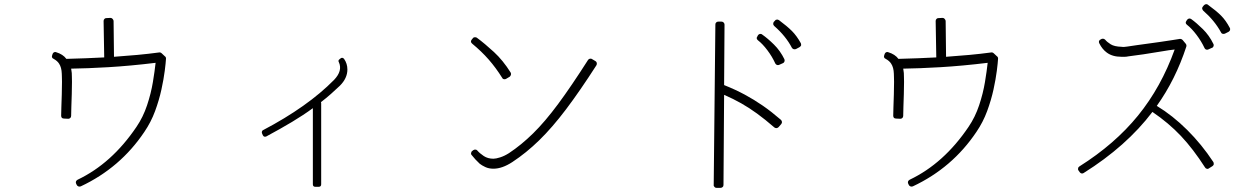

<svg xmlns="http://www.w3.org/2000/svg" viewBox="-20 -879 6040 923"><path d="M362 18Q366 18 368 17Q558 -72 674 -245Q706 -292 725.5 -345Q745 -398 756 -448.5Q767 -499 772 -538.5Q777 -578 778 -597Q778 -605 773 -608L757 -623Q753 -627 748 -627Q747 -627 747 -627Q747 -627 746 -627Q694 -620 640 -615Q586 -610 528 -606L526 -779Q525 -784 521 -788.5Q517 -793 511 -793L492 -792Q485 -792 482 -788Q478 -784 478 -778L481 -603Q438 -601 393 -599Q348 -597 299 -596Q283 -618 250 -628Q249 -628 248.5 -628.5Q248 -629 246 -629Q237 -629 233 -620L231 -614Q226 -601 238 -596Q256 -586 264 -573Q276 -555 277 -525Q277 -519 277.5 -509.5Q278 -500 278 -486Q278 -458 277 -425Q276 -392 275 -364Q274 -336 274 -323Q274 -309 288 -309L308 -308Q314 -308 318 -312Q322 -316 322 -322Q322 -338 323 -366Q324 -394 325 -426.5Q326 -459 326 -486Q326 -501 325.5 -511Q325 -521 325 -528Q324 -534 323.5 -539Q323 -544 322 -549Q398 -550 501 -556Q604 -562 728 -577Q724 -539 715 -484.5Q706 -430 687 -373Q668 -316 636 -269Q517 -93 353 -15Q341 -8 346 4L349 10Q351 15 357 17Q358 18 362 18Z M1512 19Q1524 19 1524 7V-383Q1524 -386 1523 -388Q1549 -408 1571 -427.5Q1593 -447 1614 -467Q1650 -503 1650 -545Q1650 -573 1634 -596Q1632 -599 1626 -601Q1626 -601 1625.5 -601Q1625 -601 1624 -601Q1620 -601 1617 -598L1612 -594Q1604 -588 1609 -580Q1628 -539 1586 -495Q1459 -366 1244 -253Q1240 -251 1239 -246Q1238 -241 1240 -237L1244 -228Q1247 -223 1251 -222Q1252 -222 1252.5 -222Q1253 -222 1255 -222Q1259 -222 1260 -223Q1329 -260 1384 -293Q1439 -326 1484 -359V7Q1484 19 1496 19Z M2352 -68Q2394 -68 2443 -100Q2510 -144 2572.5 -205Q2635 -266 2701.5 -354Q2768 -442 2847 -565Q2850 -570 2849 -576Q2848 -582 2843 -585L2826 -595Q2824 -597 2819 -597Q2812 -597 2807 -591Q2726 -464 2663 -379Q2600 -294 2543 -238Q2486 -182 2427 -143Q2405 -129 2384.5 -122.5Q2364 -116 2352 -116Q2325 -116 2305.5 -129Q2286 -142 2274 -156Q2271 -160 2264 -160Q2260 -160 2255 -157L2250 -153Q2245 -150 2245 -144Q2243 -138 2248 -133Q2256 -123 2265.5 -112.5Q2275 -102 2286 -92Q2296 -84 2313 -76Q2330 -68 2352 -68ZM2406 -498Q2409 -498 2413 -500L2430 -510Q2434 -513 2436 -519Q2438 -524 2435 -530Q2398 -589 2354.5 -629Q2311 -669 2272 -698Q2270 -699 2268 -699.5Q2266 -700 2264 -700Q2256 -700 2253 -695L2248 -689Q2239 -678 2250 -669Q2295 -632 2329.5 -592.5Q2364 -553 2394 -505Q2397 -498 2406 -498Z M3800 -642Q3804 -642 3806 -643L3823 -652Q3827 -654 3831 -660Q3832 -665 3830 -671Q3810 -707 3787 -730Q3764 -753 3725 -782Q3720 -785 3716 -785Q3709 -785 3706 -780L3700 -774Q3697 -770 3697 -764Q3697 -759 3702 -754Q3758 -705 3787 -649Q3792 -642 3800 -642ZM3720 -566Q3722 -566 3723 -566.5Q3724 -567 3725 -567L3743 -575Q3749 -577 3751 -583Q3753 -586 3751 -594Q3731 -635 3700.5 -665Q3670 -695 3644 -713Q3641 -716 3636 -716Q3635 -716 3634.5 -716Q3634 -716 3633 -716Q3627 -714 3624 -710L3621 -704Q3613 -694 3624 -685Q3646 -668 3669 -637.5Q3692 -607 3707 -574Q3712 -566 3720 -566ZM3444 24Q3450 24 3454 20Q3458 17 3458 10L3461 -423Q3505 -404 3543 -382.5Q3581 -361 3619.5 -333Q3658 -305 3703 -266Q3708 -263 3712 -263Q3718 -263 3723 -268L3736 -283Q3740 -289 3739 -293Q3739 -298 3734 -303Q3689 -342 3647 -371Q3605 -400 3560.5 -424Q3516 -448 3461 -470L3463 -761Q3463 -766 3459 -770.5Q3455 -775 3449 -775H3433Q3426 -775 3423 -771Q3419 -768 3419 -761L3411 10Q3410 15 3415 20Q3418 24 3424 24H3444Q3444 24 3444 24Q3444 24 3444 24Z M4362 18Q4366 18 4368 17Q4558 -72 4674 -245Q4706 -292 4725.5 -345Q4745 -398 4756 -448.5Q4767 -499 4772 -538.5Q4777 -578 4778 -597Q4778 -605 4773 -608L4757 -623Q4753 -627 4748 -627Q4747 -627 4747 -627Q4747 -627 4746 -627Q4694 -620 4640 -615Q4586 -610 4528 -606L4526 -779Q4525 -784 4521 -788.5Q4517 -793 4511 -793L4492 -792Q4485 -792 4482 -788Q4478 -784 4478 -778L4481 -603Q4438 -601 4393 -599Q4348 -597 4299 -596Q4283 -618 4250 -628Q4249 -628 4248.5 -628.5Q4248 -629 4246 -629Q4237 -629 4233 -620L4231 -614Q4226 -601 4238 -596Q4256 -586 4264 -573Q4276 -555 4277 -525Q4277 -519 4277.5 -509.5Q4278 -500 4278 -486Q4278 -458 4277 -425Q4276 -392 4275 -364Q4274 -336 4274 -323Q4274 -309 4288 -309L4308 -308Q4314 -308 4318 -312Q4322 -316 4322 -322Q4322 -338 4323 -366Q4324 -394 4325 -426.5Q4326 -459 4326 -486Q4326 -501 4325.5 -511Q4325 -521 4325 -528Q4324 -534 4323.5 -539Q4323 -544 4322 -549Q4398 -550 4501 -556Q4604 -562 4728 -577Q4724 -539 4715 -484.5Q4706 -430 4687 -373Q4668 -316 4636 -269Q4517 -93 4353 -15Q4341 -8 4346 4L4349 10Q4351 15 4357 17Q4358 18 4362 18Z M5862 -716Q5866 -716 5868 -717L5886 -726Q5892 -730 5893 -734Q5895 -741 5892 -745Q5873 -781 5850 -804Q5827 -827 5787 -856Q5784 -859 5779 -859Q5773 -859 5768 -854L5763 -848Q5759 -844 5759 -838Q5761 -831 5764 -828Q5819 -780 5850 -723Q5853 -716 5862 -716ZM5783 -640Q5785 -640 5786 -640.5Q5787 -641 5788 -641L5806 -649Q5811 -650 5814 -657Q5816 -664 5813 -668Q5793 -709 5762.5 -739Q5732 -769 5707 -787Q5703 -790 5698 -790Q5698 -790 5697.5 -790Q5697 -790 5696 -790Q5690 -788 5687 -784L5683 -778Q5676 -768 5686 -760Q5709 -742 5732 -711.5Q5755 -681 5770 -649Q5774 -640 5783 -640ZM5182 -45Q5185 -45 5189 -47Q5395 -176 5520 -341Q5598 -288 5657 -225.5Q5716 -163 5773 -74Q5777 -68 5781 -68Q5782 -67 5784 -67Q5789 -67 5792 -70L5808 -80Q5813 -83 5815 -89Q5815 -97 5813 -100Q5757 -185 5687 -254.5Q5617 -324 5541 -370Q5631 -496 5683 -655Q5685 -663 5680 -669L5665 -687Q5660 -692 5654 -692Q5653 -692 5652.5 -692Q5652 -692 5652 -692Q5641 -690 5614 -686Q5587 -682 5554 -677Q5533 -674 5503.5 -670Q5474 -666 5445.5 -662Q5417 -658 5398 -655Q5391 -654 5384.5 -653.5Q5378 -653 5372 -654Q5337 -655 5319.5 -666Q5302 -677 5293 -688Q5288 -693 5282 -693Q5278 -693 5276 -692L5271 -689Q5266 -688 5263 -681Q5262 -675 5265 -670Q5279 -642 5301 -626Q5328 -606 5371 -606H5372Q5379 -606 5387 -606Q5395 -606 5404 -608Q5431 -611 5477.5 -618Q5524 -625 5565 -632Q5583 -635 5599 -637.5Q5615 -640 5627 -641Q5562 -460 5450.5 -323Q5339 -186 5169 -79Q5163 -75 5163 -70Q5161 -64 5165 -59L5170 -52Q5175 -45 5182 -45Z"/></svg>

Font: Kokoro
Style: Regular
Weight: 400
Version: Version 1.00